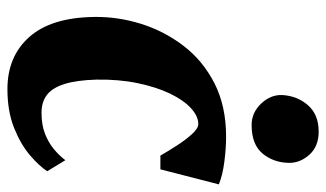

<svg xmlns="http://www.w3.org/2000/svg" viewBox="-196 -650 857 504"><g transform="rotate(90 232.0 -398.5)"><path d="M214.5 10Q128.5 10 77.5 -47.5Q26.5 -105 25 -217.5Q24 -279.5 43 -340.5Q62 -401.5 100.8 -452.2Q139.5 -503 199.2 -533.5Q259 -564 339.5 -564Q369 -564 404.5 -559.5Q440 -555 464.5 -545L425 -391.5H389Q377.5 -411.5 362.5 -434.8Q347.5 -458 332.5 -474.5Q317.5 -491 306 -491Q285.5 -491 264.5 -471.8Q243.5 -452.5 226.2 -416.8Q209 -381 198.8 -331.8Q188.5 -282.5 189.5 -223.5Q191 -171.5 201 -139.8Q211 -108 229.5 -93.8Q248 -79.5 276.5 -79.5Q307.5 -79.5 330.5 -88.2Q353.5 -97 370.8 -111Q388 -125 401 -142L430 -94.5Q416.5 -73.5 387.8 -49Q359 -24.5 315.5 -7.2Q272 10 214.5 10ZM308.5 -631Q276 -631 252.2 -656.2Q228.5 -681.5 230 -712Q232.5 -751.5 257 -779.2Q281.5 -807 326 -807Q365 -807 386.8 -782.5Q408.5 -758 408 -729Q407.5 -689 383.8 -660Q360 -631 308.5 -631Z"/></g></svg>

Font: Merriweather 28pt Black
Style: Italic
Weight: 900
Italic angle: -7.8°
Version: Version 2.101